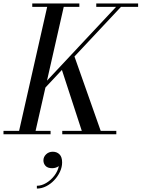

<svg xmlns="http://www.w3.org/2000/svg" viewBox="-60 -770 812 1101"><path d="M189 149.7Q189 129.7 204.4 114.9Q219.8 100.1 242.6 100.1Q266.2 100.1 281.2 115.1Q296.2 130.1 296.2 161.7Q296.2 188.5 283.8 215.1Q271.4 241.7 250.8 263.5Q230.2 285.3 204.4 298.3Q178.6 311.3 151.4 311.3V295.3Q178.2 295.3 205 279.3Q231.8 263.3 251.6 237.5Q271.4 211.7 277.4 182.5Q260.6 194.5 239 194.5Q213.4 194.5 201.2 181.3Q189 168.1 189 149.7ZM-40 -19.5H49.5L210.5 -730.5H125V-750H395V-730.5H305.5L209.5 -307.5L605.5 -730.5H492V-750H732V-730.5H633.5L367 -446L517.5 -19.5H607V0H297V-19.5H409L295 -369L200.5 -268L144 -19.5H230V0H-40Z"/></svg>

Font: Bodoni* 11pt
Style: Italic
Weight: 400
Italic angle: -13°
Version: Version 2.3